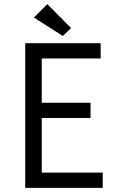

<svg xmlns="http://www.w3.org/2000/svg" viewBox="-20 -909 582 929"><path d="M477 0H102V-700H467V-626H182V-412H418V-338H182V-74H477ZM144 -824 209 -889 324 -773 284 -735Z"/></svg>

Font: Tilda Sans
Style: Regular
Weight: 400
Designer: ParaType Ltd
Foundry: ParaType Ltd
Version: Version 1.002W